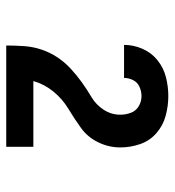

<svg xmlns="http://www.w3.org/2000/svg" viewBox="8 -866 560 616"><g transform="rotate(90 288.0 -558.0)"><path d="M126 -298H451V-385H240Q250 -420 273.5 -449Q297 -478 328.5 -497Q360 -516 390 -537.5Q420 -559 436.5 -593Q453 -627 453 -664Q453 -696 442.5 -727Q432 -758 407.5 -779.5Q383 -801 351.5 -809.5Q320 -818 288 -818Q258 -818 228 -810.5Q198 -803 173.5 -783.5Q149 -764 136.5 -735Q124 -706 124 -676H230Q230 -676 230 -676Q230 -676 230 -676Q230 -691 237 -705Q244 -719 258.5 -725.5Q273 -732 288 -732Q306 -732 321 -723Q336 -714 342 -697.5Q348 -681 348 -664Q348 -635 332 -610.5Q316 -586 291.5 -571.5Q267 -557 244 -540.5Q221 -524 200 -504.5Q179 -485 163.5 -461.5Q148 -438 139 -411Q130 -384 128 -355.5Q126 -327 126 -299Z"/></g></svg>

Font: Iosevka Sparkle Heavy
Style: Regular
Weight: 900
Designer: Belleve Invis
Foundry: Belleve Invis
Version: Version 4.5.0; ttfautohint (v1.8.3)